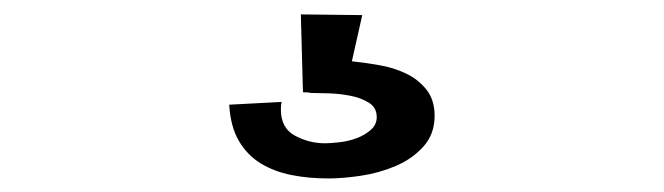

<svg xmlns="http://www.w3.org/2000/svg" viewBox="-20 -36 940 272"><path d="M445.3 216.8Q417 216.8 392.6 211.9Q368.2 207 349.1 195.3Q330.1 183.6 318.4 163.6Q306.6 143.6 304.7 112.3L378.9 108.4Q377.9 112.3 377.9 119.1Q377.9 145.5 397.9 156.2Q418 167 440.4 167Q448.2 167 460.9 165.5Q473.6 164.1 485.4 159.7Q497.1 155.3 505.4 147.9Q513.7 140.6 513.7 129.9Q513.7 116.2 502.4 109.4Q491.2 102.5 476.1 99.6Q460.9 96.7 445.3 96.2Q429.7 95.7 420.9 95.7Q417 94.7 409.2 94.7L406.2 -15.6L493.2 -14.6L478.5 50.8Q496.1 52.7 516.6 56.2Q537.1 59.6 554.7 67.9Q572.3 76.2 584 90.8Q595.7 105.5 595.7 127.9Q595.7 154.3 579.6 171.9Q563.5 189.5 540.5 199.2Q517.6 209 491.7 212.9Q465.8 216.8 445.3 216.8Z"/></svg>

Font: Cherry Cream Soda
Style: Regular
Weight: 400
Designer: Font Diner, Inc
Foundry: Font Diner, Inc
Version: Version 1.001